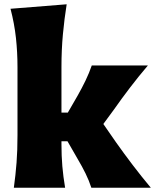

<svg xmlns="http://www.w3.org/2000/svg" viewBox="-20 -880 727 900"><path d="M44.9 0Q53.2 -60.5 57.6 -117.7Q62 -174.8 62 -246.6V-565.9Q62 -635.3 54.7 -702.4Q47.4 -769.5 29.3 -838.9L292.5 -859.9Q281.7 -792.5 274.9 -719.5Q268.1 -646.5 268.1 -565.9V-352.1H297.9L343.3 -430.7Q363.8 -466.8 380.9 -502.2Q397.9 -537.6 410.2 -573.2H673.3Q628.9 -521 589.6 -469.5Q550.3 -418 513.2 -365.2L464.4 -298.8L523.9 -212.9Q561.5 -159.7 602.1 -106.4Q642.6 -53.2 687 0H408.2Q397.5 -33.2 381.1 -66.7Q364.7 -100.1 345.2 -132.8L296.4 -217.8H268.1V-204.1Q268.1 -149.4 272.2 -100.8Q276.4 -52.2 285.2 0Z"/></svg>

Font: Pinar-DS1-FD ExtraBold
Style: Regular
Weight: 800
Designer: Amin Abedi
Version: Version 2.000